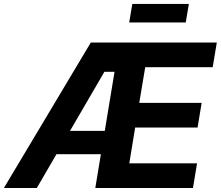

<svg xmlns="http://www.w3.org/2000/svg" viewBox="-41 -940 1104 960"><path d="M-21.5 0 413.1 -727.5H1043L1022.5 -604H685.1L655.3 -425.8H967.3L946.8 -302.2H634.8L605.5 -123.5H944.3L923.8 0H435.5L463.4 -168.9H241.2L143.1 0ZM309.1 -285.6H482.9L531.7 -581.1H481ZM903.3 -920.4 887.7 -827.6H605L620.6 -920.4Z"/></svg>

Font: Inter
Style: Bold Italic
Weight: 700
Italic angle: -9.39999°
Designer: Rasmus Andersson
Foundry: rsms
Version: Version 4.001;git-9221beed3